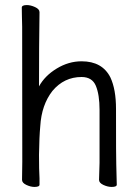

<svg xmlns="http://www.w3.org/2000/svg" viewBox="-20 -727 540 758"><path d="M116 11Q101 11 84 3Q67 -5 67 -17L68 -88Q68 -600 67.5 -621Q67 -642 66.5 -664.5Q66 -687 66 -697Q66 -707 86 -707Q101 -707 118.5 -699Q136 -691 136 -679Q134 -547 134 -386Q157 -428 204 -456.5Q251 -485 302 -485Q384 -485 416 -421Q438 -374 438 -297Q438 -99 439 -78L441 2Q441 11 421 11Q405 11 388 3Q371 -5 371 -17L373 -84V-293Q373 -353 358.5 -388Q344 -423 302 -423Q233 -423 187 -368Q144 -313 139 -229Q135 -187 134 -116Q134 -55 136 -23V2Q136 11 116 11Z"/></svg>

Font: LXGW WenKai Mono TC
Style: Regular
Weight: 400
Designer: LXGW / Fontworks Inc.
Foundry: LXGW / Fontworks Inc.
Version: Version 1.330